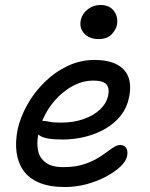

<svg xmlns="http://www.w3.org/2000/svg" viewBox="-20 -742 604 772"><path d="M241 10Q179 10 137.5 -7.5Q96 -25 74 -56.5Q52 -88 46.5 -130Q41 -172 51 -222Q62 -271 89.5 -320.5Q117 -370 158.5 -411Q200 -452 251.5 -476.5Q303 -501 360 -501Q413 -501 447.5 -484Q482 -467 495.5 -434Q509 -401 499 -351Q491 -310 466.5 -278.5Q442 -247 405.5 -225.5Q369 -204 324.5 -192.5Q280 -181 230 -181Q162 -181 139.5 -197Q117 -213 121 -233Q123 -245 130 -250.5Q137 -256 152 -256Q163 -256 178.5 -252.5Q194 -249 225 -249Q275 -249 315.5 -263Q356 -277 382 -301.5Q408 -326 415 -358Q421 -388 407.5 -403Q394 -418 355 -418Q316 -418 280.5 -400.5Q245 -383 214.5 -353Q184 -323 163 -284Q142 -245 134 -202Q127 -166 133 -136.5Q139 -107 163.5 -88.5Q188 -70 234 -70Q286 -70 323.5 -83.5Q361 -97 387 -115Q413 -133 431 -146Q449 -159 463 -159Q480 -159 487.5 -146.5Q495 -134 491 -114Q487 -94 464.5 -72.5Q442 -51 406.5 -32Q371 -13 328.5 -1.5Q286 10 241 10ZM376 -585Q339 -585 318.5 -607.5Q298 -630 305 -662Q311 -688 333.5 -705Q356 -722 383 -722Q410 -722 426 -710Q442 -698 448 -679.5Q454 -661 450 -641Q446 -622 428.5 -603.5Q411 -585 376 -585Z"/></svg>

Font: Shantell Sans
Style: Italic
Weight: 400
Italic angle: -11°
Designer: Stephen Nixon, Anya Danilova, Shantell Martin
Foundry: Arrow Type
Version: Version 1.011;[c5ecc13dd]